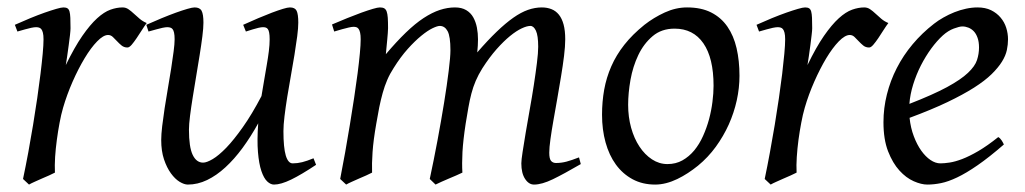

<svg xmlns="http://www.w3.org/2000/svg" viewBox="-20 -477 2761 517"><path d="M375 -415Q369.1 -407.2 362.1 -396Q355 -384.8 347.9 -374.3Q340.8 -363.8 334.5 -356.4Q328.1 -349.1 323.2 -349.1Q314 -349.1 307.4 -354.5Q300.8 -359.9 295.2 -366Q289.6 -372.1 283.9 -377.4Q278.3 -382.8 271 -382.8Q258.3 -382.8 241.5 -365.5Q224.6 -348.1 207.8 -320.1Q190.9 -292 175.5 -257.1Q160.2 -222.2 149.9 -187Q144.5 -168.5 140.4 -146.2Q136.2 -124 133.1 -100.6Q129.9 -77.1 128.4 -54.4Q127 -31.7 127.9 -12.2Q121.6 -8.8 112.1 -4.6Q102.5 -0.5 92.5 3.9Q82.5 8.3 73.2 12.5Q64 16.6 58.1 20L42 4.9Q49.3 -29.8 56.2 -66.9Q63 -104 69.1 -140.9Q75.2 -177.7 80.3 -212.9Q85.4 -248 89.1 -278.3Q92.8 -308.6 95 -332.5Q97.2 -356.4 97.2 -371.1Q97.2 -382.3 95.5 -388.9Q93.8 -395.5 91.1 -398.7Q88.4 -401.9 84.7 -402.8Q81.1 -403.8 77.1 -403.8Q72.3 -403.8 64 -402.1Q55.7 -400.4 47.4 -397.9Q37.6 -395.5 26.9 -392.1L20 -410.2Q40.5 -419.4 61.3 -428Q82 -436.5 100.1 -442.9Q118.2 -449.2 131.6 -453.1Q145 -457 150.9 -457Q157.7 -457 161.6 -454.6Q165.5 -452.1 167.2 -446Q168.9 -439.9 169.4 -429Q169.9 -418 169.9 -400.9Q169.9 -395.5 168.5 -382.8Q167 -370.1 165 -355.2Q163.1 -340.3 160.9 -325.7Q158.7 -311 157.2 -301.8Q180.7 -350.1 201.7 -380.4Q222.7 -410.6 241.5 -427.7Q260.3 -444.8 277.3 -450.9Q294.4 -457 310.1 -457Q318.8 -457 325.9 -452.1Q333 -447.3 340.3 -440.4Q347.7 -433.6 356 -426.5Q364.3 -419.4 375 -415Z M831.1 -33.2Q791.5 -6.8 763.9 6.6Q736.3 20 717.8 20Q708.5 20 699.5 11.5Q690.4 2.9 683.8 -16.6Q677.2 -36.1 674.6 -67.6Q671.9 -99.1 675.3 -145Q655.3 -108.9 633.1 -78.6Q610.8 -48.3 586.9 -26.4Q563 -4.4 537.6 7.8Q512.2 20 485.8 20Q476.1 20 463.6 12.5Q451.2 4.9 440.2 -10.3Q429.2 -25.4 421.6 -47.9Q414.1 -70.3 414.1 -100.1Q414.1 -114.7 416.7 -137.2Q419.4 -159.7 423.3 -185.5Q427.2 -211.4 432.1 -239.3Q437 -267.1 440.9 -292.5Q444.8 -317.9 447.5 -338.4Q450.2 -358.9 450.2 -371.1Q450.2 -382.3 448.7 -388.9Q447.3 -395.5 444.6 -398.7Q441.9 -401.9 438.2 -402.8Q434.6 -403.8 430.2 -403.8Q425.8 -403.8 417.5 -402.1Q409.2 -400.4 400.9 -397.9Q391.1 -395.5 379.9 -392.1L374 -410.2Q394.5 -419.4 415.3 -428Q436 -436.5 453.6 -442.9Q471.2 -449.2 484.6 -453.1Q498 -457 503.9 -457Q518.1 -457 522.9 -447.8Q527.8 -438.5 527.8 -416Q527.8 -401.9 524.9 -378.9Q522 -356 517.6 -328.6Q513.2 -301.3 508.3 -272Q503.4 -242.7 499 -215.3Q494.6 -188 491.7 -165Q488.8 -142.1 488.8 -127.9Q488.8 -81.1 498.8 -60.1Q508.8 -39.1 526.9 -39.1Q536.6 -39.1 552.7 -48.6Q568.8 -58.1 589.4 -79.3Q609.9 -100.6 634 -134.8Q658.2 -168.9 684.1 -218.3Q687.5 -239.3 691.2 -260.5Q694.8 -281.7 698.2 -301.5Q701.7 -321.3 703.9 -339.1Q706.1 -356.9 706.1 -371.1Q706.1 -382.3 704.8 -388.9Q703.6 -395.5 701.2 -398.7Q698.7 -401.9 695.6 -402.8Q692.4 -403.8 688 -403.8Q683.6 -403.8 676 -402.1Q668.5 -400.4 660.6 -397.9Q651.9 -395.5 642.1 -392.1L634.8 -410.2Q655.3 -419.4 675.3 -428Q695.3 -436.5 712.2 -442.9Q729 -449.2 741.7 -453.1Q754.4 -457 760.7 -457Q774.4 -457 778.8 -447.8Q783.2 -438.5 783.2 -416Q783.2 -401.9 780.3 -379.2Q777.3 -356.4 772.9 -329.3Q768.6 -302.2 763.2 -272.7Q757.8 -243.2 753.4 -215.6Q749 -188 746.1 -164.1Q743.2 -140.1 743.2 -124Q743.2 -79.6 749.5 -58.3Q755.9 -37.1 768.1 -37.1Q780.8 -37.1 793.7 -40.3Q806.6 -43.5 824.2 -50.8Z M1543.9 -35.2Q1498.5 -8.8 1468.8 5.6Q1439 20 1418 20Q1403.8 20 1393.8 4.6Q1383.8 -10.7 1383.8 -37.1Q1383.8 -45.9 1387.2 -67.9Q1390.6 -89.8 1395.5 -119.4Q1400.4 -148.9 1406.5 -182.6Q1412.6 -216.3 1417.5 -248.3Q1422.4 -280.3 1425.8 -307.6Q1429.2 -335 1429.2 -351.1Q1429.2 -381.3 1423.1 -394.3Q1417 -407.2 1408.2 -407.2Q1398.9 -407.2 1384.8 -400.6Q1370.6 -394 1353.5 -380.1Q1336.4 -366.2 1317.1 -344.5Q1297.9 -322.8 1278.8 -293Q1268.1 -275.9 1261 -259.3Q1253.9 -242.7 1249.3 -224.9Q1244.6 -207 1241.2 -187.3Q1237.8 -167.5 1233.9 -144Q1227.1 -99.6 1225.3 -67.9Q1223.6 -36.1 1225.1 -12.2Q1218.3 -8.8 1208.5 -4.6Q1198.7 -0.5 1188.5 3.9Q1178.2 8.3 1168.7 12.5Q1159.2 16.6 1152.8 20L1137.2 4.9Q1147.9 -44.9 1158 -98.6Q1168 -152.3 1175.8 -200.4Q1183.6 -248.5 1188.2 -286.1Q1192.9 -323.7 1192.9 -341.8Q1192.9 -378.9 1185.3 -393.1Q1177.7 -407.2 1164.1 -407.2Q1157.7 -407.2 1144.5 -400.9Q1131.3 -394.5 1114.3 -380.6Q1097.2 -366.7 1077.9 -345.2Q1058.6 -323.7 1040 -293.9Q1029.8 -278.3 1022.7 -261.7Q1015.6 -245.1 1010.5 -226.8Q1005.4 -208.5 1001.2 -188Q997.1 -167.5 993.2 -144Q985.4 -99.6 983.2 -67.6Q981 -35.6 981.9 -12.2Q975.6 -8.8 966.1 -4.6Q956.5 -0.5 946.5 3.9Q936.5 8.3 927.2 12.5Q918 16.6 912.1 20L896 4.9Q902.8 -29.3 909.4 -66.7Q916 -104 922.1 -141.1Q928.2 -178.2 933.6 -213.6Q939 -249 942.9 -279.3Q946.8 -309.6 949 -333.3Q951.2 -356.9 951.2 -371.1Q951.2 -382.3 949.7 -388.9Q948.2 -395.5 945.6 -399.2Q942.9 -402.8 939.5 -403.8Q936 -404.8 932.1 -404.8Q927.2 -404.8 918.7 -402.8Q910.2 -400.9 901.4 -398.4Q891.1 -395.5 879.9 -392.1L874 -411.1Q894.5 -419.9 915 -428.2Q935.5 -436.5 953.1 -442.9Q970.7 -449.2 983.9 -453.1Q997.1 -457 1002.9 -457Q1010.3 -457 1014.6 -454.6Q1019 -452.1 1021.2 -446Q1023.4 -439.9 1024.2 -429Q1024.9 -418 1024.9 -400.9Q1024.9 -395.5 1024.2 -387.5Q1023.4 -379.4 1022.7 -369.9Q1022 -360.4 1020.8 -350.1Q1019.5 -339.8 1019 -331.1Q1047.9 -365.2 1073 -389.4Q1098.1 -413.6 1120.8 -428.5Q1143.6 -443.4 1164.3 -450.2Q1185.1 -457 1205.1 -457Q1223.1 -457 1235.4 -449.7Q1247.6 -442.4 1254.4 -430.2Q1261.2 -418 1264.2 -402.6Q1267.1 -387.2 1267.1 -371.1Q1267.1 -361.8 1266.6 -354.2Q1266.1 -346.7 1265.1 -335.9Q1293.5 -368.7 1317.4 -391.6Q1341.3 -414.6 1362.1 -429.2Q1382.8 -443.8 1401.6 -450.4Q1420.4 -457 1439 -457Q1453.1 -457 1464.8 -452.4Q1476.6 -447.8 1484.9 -437.5Q1493.2 -427.2 1497.6 -410.9Q1502 -394.5 1502 -371.1Q1502 -352.5 1498.8 -326.4Q1495.6 -300.3 1490.7 -271Q1485.8 -241.7 1480.5 -210.9Q1475.1 -180.2 1470.2 -152.6Q1465.3 -125 1462.2 -102.3Q1459 -79.6 1459 -65.9Q1459 -49.3 1463.9 -43.7Q1468.8 -38.1 1477.1 -38.1Q1491.2 -38.1 1505.1 -41.7Q1519 -45.4 1539.1 -53.2Z M1901.4 -246.1Q1901.4 -320.8 1874 -360.4Q1846.7 -399.9 1796.4 -399.9Q1761.2 -399.9 1737.3 -379.6Q1713.4 -359.4 1698.7 -328.6Q1684.1 -297.9 1677.7 -262Q1671.4 -226.1 1671.4 -194.8Q1671.4 -162.1 1679.4 -133.1Q1687.5 -104 1701.9 -82.3Q1716.3 -60.5 1735.6 -47.9Q1754.9 -35.2 1777.3 -35.2Q1799.8 -35.2 1817.6 -45.2Q1835.4 -55.2 1849.4 -72Q1863.3 -88.9 1873 -110.6Q1882.8 -132.3 1889.2 -155.8Q1895.5 -179.2 1898.4 -202.6Q1901.4 -226.1 1901.4 -246.1ZM1971.2 -272.9Q1971.2 -240.2 1963.9 -206.8Q1956.5 -173.3 1942.4 -141.8Q1928.2 -110.4 1907.5 -81.8Q1886.7 -53.2 1859.4 -30.8Q1846.7 -20.5 1832.5 -11.2Q1818.4 -2 1803.7 5.1Q1789.1 12.2 1773.9 16.1Q1758.8 20 1744.1 20Q1710 20 1683.3 5.6Q1656.7 -8.8 1638.4 -33.9Q1620.1 -59.1 1610.6 -93.5Q1601.1 -127.9 1601.1 -168Q1601.1 -203.1 1606.9 -235.6Q1612.8 -268.1 1626 -298.3Q1639.2 -328.6 1661.1 -356.4Q1683.1 -384.3 1715.3 -410.2Q1740.2 -429.7 1770 -443.4Q1799.8 -457 1830.1 -457Q1868.2 -457 1895 -443.4Q1921.9 -429.7 1938.7 -405.3Q1955.6 -380.9 1963.4 -347.2Q1971.2 -313.5 1971.2 -272.9Z M2372.1 -415Q2366.2 -407.2 2359.1 -396Q2352.1 -384.8 2345 -374.3Q2337.9 -363.8 2331.5 -356.4Q2325.2 -349.1 2320.3 -349.1Q2311 -349.1 2304.4 -354.5Q2297.9 -359.9 2292.2 -366Q2286.6 -372.1 2281 -377.4Q2275.4 -382.8 2268.1 -382.8Q2255.4 -382.8 2238.5 -365.5Q2221.7 -348.1 2204.8 -320.1Q2188 -292 2172.6 -257.1Q2157.2 -222.2 2147 -187Q2141.6 -168.5 2137.5 -146.2Q2133.3 -124 2130.1 -100.6Q2127 -77.1 2125.5 -54.4Q2124 -31.7 2125 -12.2Q2118.7 -8.8 2109.1 -4.6Q2099.6 -0.5 2089.6 3.9Q2079.6 8.3 2070.3 12.5Q2061 16.6 2055.2 20L2039.1 4.9Q2046.4 -29.8 2053.2 -66.9Q2060.1 -104 2066.2 -140.9Q2072.3 -177.7 2077.4 -212.9Q2082.5 -248 2086.2 -278.3Q2089.8 -308.6 2092 -332.5Q2094.2 -356.4 2094.2 -371.1Q2094.2 -382.3 2092.5 -388.9Q2090.8 -395.5 2088.1 -398.7Q2085.4 -401.9 2081.8 -402.8Q2078.1 -403.8 2074.2 -403.8Q2069.3 -403.8 2061 -402.1Q2052.7 -400.4 2044.4 -397.9Q2034.7 -395.5 2023.9 -392.1L2017.1 -410.2Q2037.6 -419.4 2058.3 -428Q2079.1 -436.5 2097.2 -442.9Q2115.2 -449.2 2128.7 -453.1Q2142.1 -457 2147.9 -457Q2154.8 -457 2158.7 -454.6Q2162.6 -452.1 2164.3 -446Q2166 -439.9 2166.5 -429Q2167 -418 2167 -400.9Q2167 -395.5 2165.5 -382.8Q2164.1 -370.1 2162.1 -355.2Q2160.2 -340.3 2158 -325.7Q2155.8 -311 2154.3 -301.8Q2177.7 -350.1 2198.7 -380.4Q2219.7 -410.6 2238.5 -427.7Q2257.3 -444.8 2274.4 -450.9Q2291.5 -457 2307.1 -457Q2315.9 -457 2323 -452.1Q2330.1 -447.3 2337.4 -440.4Q2344.7 -433.6 2353 -426.5Q2361.3 -419.4 2372.1 -415Z M2519 -381.8Q2502.9 -367.2 2487.5 -346.2Q2472.2 -325.2 2459.7 -300.8Q2447.3 -276.4 2439 -249.8Q2430.7 -223.1 2428.7 -197.3Q2492.7 -222.2 2530 -242.4Q2567.4 -262.7 2586.4 -280.8Q2605.5 -298.8 2610.8 -315.4Q2616.2 -332 2616.2 -349.1Q2616.2 -364.3 2612.3 -375.2Q2608.4 -386.2 2602.1 -392.8Q2595.7 -399.4 2587.6 -402.6Q2579.6 -405.8 2571.3 -405.8Q2563.5 -405.8 2548.3 -400.1Q2533.2 -394.5 2519 -381.8ZM2694.3 -371.1Q2694.3 -357.4 2691.2 -342.3Q2688 -327.1 2678 -311Q2668 -294.9 2650.1 -277.3Q2632.3 -259.8 2602.8 -241Q2573.2 -222.2 2530.8 -201.9Q2488.3 -181.6 2429.2 -159.7Q2432.1 -132.3 2440.7 -109.9Q2449.2 -87.4 2460.7 -71.3Q2472.2 -55.2 2485.6 -46.1Q2499 -37.1 2512.2 -37.1Q2522.5 -37.1 2537.1 -39.3Q2551.8 -41.5 2571 -48.8Q2590.3 -56.2 2614.5 -70.3Q2638.7 -84.5 2668 -107.9Q2673.3 -105 2677.5 -98.4Q2681.6 -91.8 2683.1 -87.9Q2643.1 -53.2 2612.3 -32Q2581.5 -10.7 2557.4 0.7Q2533.2 12.2 2513.9 16.1Q2494.6 20 2477.1 20Q2460.9 20 2440.4 11Q2419.9 2 2401.9 -17.8Q2383.8 -37.6 2371.3 -69.6Q2358.9 -101.6 2358.9 -147.9Q2358.9 -186 2368.2 -222.9Q2377.4 -259.8 2394.8 -293.7Q2412.1 -327.6 2437.5 -357.9Q2462.9 -388.2 2495.1 -413.1Q2506.3 -421.9 2520.5 -429.9Q2534.7 -438 2550 -444.1Q2565.4 -450.2 2581.3 -453.6Q2597.2 -457 2612.3 -457Q2633.3 -457 2648.7 -449.5Q2664.1 -441.9 2674.3 -429.7Q2684.6 -417.5 2689.5 -402.1Q2694.3 -386.7 2694.3 -371.1Z"/></svg>

Font: Gentium Plus Afr
Style: Italic
Weight: 400
Italic angle: -8°
Designer: J. Victor Gaultney, Annie Olsen, Iska Routamaa, Becca Hirsbrunner
Foundry: SIL International
Version: Version 5.000